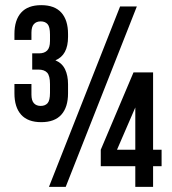

<svg xmlns="http://www.w3.org/2000/svg" viewBox="-20 -725 667 745"><path d="M174 -399Q174 -431 163 -443Q152 -455 129 -455H105V-518H132Q152 -518 163 -529Q174 -540 174 -566V-591Q174 -621 164.5 -631.5Q155 -642 138 -642Q121 -642 111.5 -631.5Q102 -621 102 -598V-570H36V-593Q36 -647 62 -676Q88 -705 140 -705Q192 -705 218 -676Q244 -647 244 -593V-582Q244 -511 195 -491Q221 -480 232.5 -456Q244 -432 244 -398V-363Q244 -309 218 -280Q192 -251 140 -251Q88 -251 62 -280Q36 -309 36 -363V-399H102V-358Q102 -335 111.5 -324.5Q121 -314 138 -314Q155 -314 164.5 -324.5Q174 -335 174 -365ZM446 -700H511L235 0H170ZM371 -144 498 -444H574V-144H607V-80H574V0H505V-80H371ZM505 -144V-308L434 -144Z"/></svg>

Font: Bebas Neue Bold
Style: Regular
Weight: 700
Designer: Ryoichi Tsunekawa & LGV (GE)
Foundry: Free Software Foundation, Inc.
Version: Version 1.003 August 13, 2016